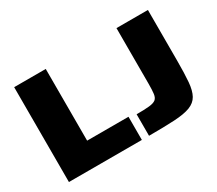

<svg xmlns="http://www.w3.org/2000/svg" viewBox="-125 -947 1362 1206"><g transform="rotate(-30 556.0 -344.0)"><path d="M71 0V-688H300V-168H600V0ZM652 0V-156Q711 -156 744 -159.5Q777 -163 791.5 -174.5Q806 -186 809.5 -212.5Q813 -239 813 -285V-688H1041V-320Q1041 -227 1036 -167.5Q1031 -108 1012 -74Q993 -40 951.5 -24Q910 -8 837 -4Q764 0 652 0Z"/></g></svg>

Font: Saira Expanded ExtraBold
Style: Regular
Weight: 800
Width: 7
Designer: Hector Gatti with collaboration of the Omnibus-Type team
Foundry: Omnibus-Type
Version: Version 1.101